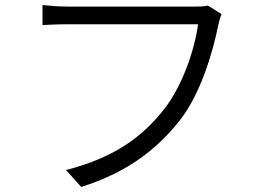

<svg xmlns="http://www.w3.org/2000/svg" viewBox="-20 -721 1040 759"><path d="M856 -665 802 -699C785 -695 767 -695 753 -695C709 -695 298 -695 245 -695C212 -695 175 -698 148 -701V-622C173 -623 205 -625 244 -625C298 -625 706 -625 763 -625C750 -527 702 -383 630 -291C546 -183 434 -98 241 -49L301 18C485 -40 602 -132 693 -248C772 -350 821 -512 842 -618C846 -637 850 -651 856 -665Z"/></svg>

Font: ChiuKong Gothic MN Normal
Style: Regular
Weight: 350
Designer: Ryoko NISHIZUKA 西塚涼子 (kana, bopomofo & ideographs); Paul D. Hunt (Latin, Greek & Cyrillic); Sandoll Communications 산돌커뮤니
Foundry: Adobe
Version: Version 1.300